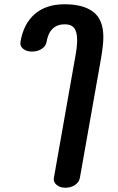

<svg xmlns="http://www.w3.org/2000/svg" viewBox="-20 -609 556 901"><path d="M233 225 333 -341Q342 -389 342 -420Q342 -460 328 -477.5Q314 -495 284 -495Q212 -495 198 -410Q194 -391 174.5 -379Q155 -367 130 -367Q104 -367 88.5 -380Q73 -393 76 -412Q90 -497 143 -543Q196 -589 283 -589Q372 -589 418.5 -552.5Q465 -516 465 -435Q465 -400 455 -340L355 225Q351 246 332 259Q313 272 287 272Q261 272 245 258Q229 244 233 225Z"/></svg>

Font: Mali SemiBold
Style: Italic
Weight: 600
Italic angle: -10°
Version: Version 1.000; ttfautohint (v1.6)